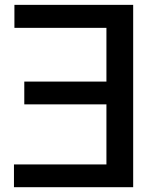

<svg xmlns="http://www.w3.org/2000/svg" viewBox="-20 -779 664 799"><path d="M38.1 0V-94.7H422.9V-344.7H81.1V-439.5H422.9V-663.1H40V-758.8H534.2V0Z"/></svg>

Font: Gothic A1 SemiBold
Style: Regular
Weight: 600
Version: Version 2.50